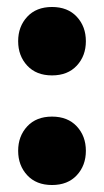

<svg xmlns="http://www.w3.org/2000/svg" viewBox="-20 -513 298 550"><path d="M32 -395Q32 -437 58 -465Q84 -493 129 -493Q174 -493 200 -465Q226 -437 226 -395Q226 -353 200 -325Q174 -297 129 -297Q84 -297 58 -325Q32 -353 32 -395ZM32 -81Q32 -123 58 -151Q84 -179 129 -179Q174 -179 200 -151Q226 -123 226 -81Q226 -39 200 -11Q174 17 129 17Q84 17 58 -11Q32 -39 32 -81Z"/></svg>

Font: Baloo Thambi
Style: Regular
Weight: 400
Designer: Aadarsh Rajan and Ek Type
Foundry: Ek Type
Version: Version 1.100;PS 1.000;hotconv 1.0.88;makeotf.lib2.5.647800;